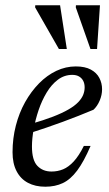

<svg xmlns="http://www.w3.org/2000/svg" viewBox="-20 -697 414 727"><path d="M253.5 -413.5Q223.5 -413.5 199.2 -395.2Q175 -377 156.8 -346.8Q138.5 -316.5 126.2 -280.2Q114 -244 107.5 -208Q101 -172 101 -142.5Q101 -90.5 121.5 -69Q142 -47.5 175 -47.5Q198.5 -47.5 219 -56Q239.5 -64.5 259 -85.5Q278.5 -106.5 297.5 -144.5H323Q297.5 -85 272.2 -51.2Q247 -17.5 218 -3.8Q189 10 151.5 10Q113.5 10 85.8 -4.8Q58 -19.5 42.8 -48.8Q27.5 -78 27.5 -120.5Q27.5 -173 40 -221.5Q52.5 -270 75.2 -310.5Q98 -351 128 -381.5Q158 -412 193.5 -428.8Q229 -445.5 267 -445.5Q302 -445.5 324 -433.5Q346 -421.5 356.2 -401.8Q366.5 -382 366.5 -359Q366.5 -337.5 357.5 -316.2Q348.5 -295 334 -281.5Q306.5 -270 277.5 -258.5Q248.5 -247 218 -235.8Q187.5 -224.5 156.5 -214Q125.5 -203.5 94.5 -193.5L96 -227.5Q145 -241.5 180.5 -255.2Q216 -269 239.2 -282.5Q262.5 -296 275.8 -309.8Q289 -323.5 294.8 -337.5Q300.5 -351.5 300.5 -366Q300.5 -380.5 295 -391Q289.5 -401.5 279.2 -407.5Q269 -413.5 253.5 -413.5ZM233 -511.5H203L113 -669L113.5 -677H207.5ZM347.5 -511.5H322.5L267 -669L267.5 -677H358.5Z"/></svg>

Font: Newsreader 24pt
Style: Italic
Weight: 400
Italic angle: -17°
Designer: Hugues Gentile
Foundry: Production Type
Version: Version 1.003